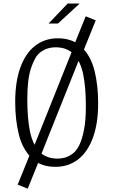

<svg xmlns="http://www.w3.org/2000/svg" viewBox="-20 -962 660 1118"><path d="M479 -867 537.5 -843.5 460 -652 407 -689ZM412 -696 460 -664 210.5 -39.5 164.5 -76.5ZM141.5 136.5 83 113 164.5 -88.5 215.5 -46.5ZM68.5 -369Q68.5 -487 99 -570.2Q129.5 -653.5 185.5 -696.2Q241.5 -739 316.5 -739Q405.5 -739 457.8 -686Q510 -633 530.8 -548.8Q551.5 -464.5 551.5 -360.5Q551.5 -242.5 520.8 -159.2Q490 -76 434 -33.2Q378 9.5 303 9.5Q214 9.5 162 -43.5Q110 -96.5 89.2 -180.8Q68.5 -265 68.5 -369ZM415 -77.5Q429 -91.5 443.5 -121Q458 -150.5 469 -205.8Q480 -261 480 -342Q480 -453.5 464.5 -528.8Q449 -604 410.2 -645.2Q371.5 -686.5 304 -686.5Q272.5 -686.5 247.2 -676Q222 -665.5 204 -648Q180 -624 159.5 -561.5Q139 -499 139 -383.5Q139 -272 154.5 -196.8Q170 -121.5 208.8 -80Q247.5 -38.5 315 -38.5Q346.5 -38.5 371.8 -49.2Q397 -60 415 -77.5ZM317.5 -825 444 -941.5H374L263 -825Z"/></svg>

Font: Monaspace Argon Var
Style: Regular
Weight: 400
Designer: Riley Cran and the Lettermatic Team
Version: Version 1.000 (Monaspace Argon Var)